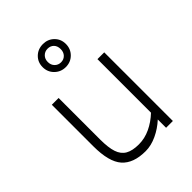

<svg xmlns="http://www.w3.org/2000/svg" viewBox="-234 -945 1080 1080"><g transform="rotate(-45 306.0 -405.5)"><path d="M95 0ZM512 -546V0H458V-66Q420 -31 374 -9.5Q328 12 284 12Q187 12 141 -40Q95 -92 95 -216V-546H149V-216Q149 -151 161.5 -113.5Q174 -76 203.5 -59Q233 -42 284 -42Q331 -42 375.5 -63Q420 -84 458 -120V-546ZM208 -732Q208 -771 234.5 -797Q261 -823 301 -823Q340 -823 366.5 -797Q393 -771 393 -732Q393 -693 366.5 -666.5Q340 -640 301 -640Q262 -640 235 -666.5Q208 -693 208 -732ZM352 -732Q352 -757 338 -771.5Q324 -786 301 -786Q279 -786 264 -771Q249 -756 249 -732Q249 -708 264 -693Q279 -678 301 -678Q323 -678 337.5 -693Q352 -708 352 -732Z"/></g></svg>

Font: Biryani UltraLight
Style: Regular
Weight: 250
Designer: Dan Reynolds and Mathieu Réguer
Foundry: Dan Reynolds and Mathieu Réguer
Version: Version 1.003; ttfautohint (v1.1) -l 5 -r 5 -G 72 -x 0 -D la